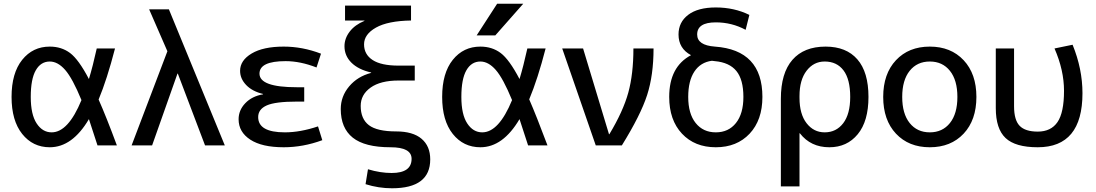

<svg xmlns="http://www.w3.org/2000/svg" viewBox="-20 -780 5879 1030"><path d="M509 -246Q550 -154 607 0H503Q463 -124 457 -141Q368 10 247 10Q156 10 99 -61.5Q42 -133 42 -260Q42 -388 99 -459Q156 -530 247 -530Q310 -530 356 -495.5Q402 -461 457 -356Q478 -425 499 -520H597Q554 -354 509 -246ZM417 -243Q369 -360 329.5 -405Q290 -450 247 -450Q199 -450 172 -403Q145 -356 145 -260Q145 -166 176.5 -118Q208 -70 257 -70Q346 -70 417 -243Z M932 -385 796 0H686L878 -505L780 -730H886L1186 0H1080L934 -385Z M1391 -274V-276Q1333 -290 1300.5 -324Q1268 -358 1268 -400Q1268 -456 1330 -493Q1392 -530 1502 -530Q1603 -530 1702 -492L1678 -418Q1591 -452 1512 -452Q1372 -452 1372 -385Q1372 -312 1572 -312H1612V-235H1572Q1457 -235 1411 -214.5Q1365 -194 1365 -152Q1365 -70 1508 -70Q1591 -70 1686 -102L1709 -28Q1606 10 1502 10Q1385 10 1322.5 -31Q1260 -72 1260 -140Q1260 -189 1296 -226.5Q1332 -264 1391 -274Z M1828 -532Q1828 -574 1856 -610.5Q1884 -647 1935 -668V-670H1831V-750H2185V-670Q2061 -668 1997 -632Q1933 -596 1933 -542Q1933 -488 1979 -458Q2025 -428 2118 -428H2205V-348H2118Q2021 -348 1968 -310Q1915 -272 1915 -212Q1915 -142 1959 -108.5Q2003 -75 2105 -75Q2195 -75 2241.5 -35.5Q2288 4 2288 75Q2288 230 2083 230Q2011 230 1941 208L1954 128Q2020 148 2081 148Q2188 148 2188 72Q2188 10 2075 10Q1937 10 1872.5 -41.5Q1808 -93 1808 -195Q1808 -263 1853 -316.5Q1898 -370 1971 -389V-391Q1902 -407 1865 -444Q1828 -481 1828 -532Z M2647 -760H2787L2637 -590H2537ZM2819 -247Q2857 -160 2917 0H2813Q2773 -124 2767 -141Q2678 10 2557 10Q2466 10 2409 -61.5Q2352 -133 2352 -260Q2352 -388 2409 -459Q2466 -530 2557 -530Q2620 -530 2666 -495.5Q2712 -461 2767 -356Q2788 -425 2809 -520H2907Q2865 -357 2819 -247ZM2727 -243Q2679 -360 2639.5 -405Q2600 -450 2557 -450Q2509 -450 2482 -403Q2455 -356 2455 -260Q2455 -166 2486.5 -118Q2518 -70 2567 -70Q2656 -70 2727 -243Z M3249 -60Q3323 -183 3350.5 -283Q3378 -383 3378 -520H3486Q3486 -377 3451.5 -270Q3417 -163 3316 0H3176L2996 -520H3108L3247 -60Z M3687 -484Q3620 -520 3620 -595Q3620 -661 3672 -700.5Q3724 -740 3820 -740Q3919 -740 4000 -700L3980 -620Q3906 -660 3820 -660Q3720 -660 3720 -595Q3720 -537 3815 -530Q4070 -512 4070 -260Q4070 -136 4001.5 -63Q3933 10 3820 10Q3707 10 3638.5 -63Q3570 -136 3570 -260Q3570 -422 3687 -484ZM3799 -454Q3738 -446 3705 -396Q3672 -346 3672 -260Q3672 -170 3712 -120Q3752 -70 3820 -70Q3888 -70 3928 -120Q3968 -170 3968 -260Q3968 -353 3930.5 -399Q3893 -445 3815 -452Q3809 -452 3799 -454Z M4169 -250Q4169 -388 4231 -459Q4293 -530 4409 -530Q4520 -530 4579.5 -461.5Q4639 -393 4639 -260Q4639 -130 4581.5 -60Q4524 10 4429 10Q4329 10 4271 -65H4269V220H4169ZM4541 -260Q4541 -355 4505 -402.5Q4469 -450 4404 -450Q4345 -450 4307 -400.5Q4269 -351 4269 -265V-255Q4269 -168 4307 -119Q4345 -70 4404 -70Q4466 -70 4503.5 -119Q4541 -168 4541 -260Z M4786.5 -457Q4855 -530 4968 -530Q5081 -530 5149.5 -457Q5218 -384 5218 -260Q5218 -136 5149.5 -63Q5081 10 4968 10Q4855 10 4786.5 -63Q4718 -136 4718 -260Q4718 -384 4786.5 -457ZM4860 -120Q4900 -70 4968 -70Q5036 -70 5076 -120Q5116 -170 5116 -260Q5116 -350 5076 -400Q5036 -450 4968 -450Q4900 -450 4860 -400Q4820 -350 4820 -260Q4820 -170 4860 -120Z M5734 -540Q5787 -410 5787 -280Q5787 10 5547 10Q5427 10 5374.5 -39.5Q5322 -89 5322 -200V-520H5420V-210Q5420 -136 5450 -105Q5480 -74 5547 -74Q5618 -74 5653 -125Q5688 -176 5688 -293Q5688 -403 5637 -520Z"/></svg>

Font: M PLUS 1p Medium
Style: Regular
Weight: 500
Version: Version 1.062